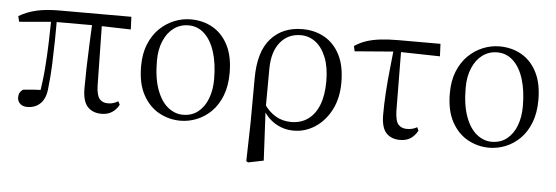

<svg xmlns="http://www.w3.org/2000/svg" viewBox="-48 -677 2979 1029"><g transform="rotate(5 1441.0 -162.5)"><path d="M108 13Q83 13 69 -0.5Q55 -14 55 -34Q55 -49 60.5 -59Q66 -69 77 -77Q102 -80 130 -82Q158 -84 191 -84L167 -57Q180 -131 185.5 -204Q191 -277 193 -346.5Q195 -416 196 -482H226Q226 -420 225 -355Q224 -290 221.5 -226Q219 -162 212 -102Q208 -44 180 -15.5Q152 13 108 13ZM25 -438 18 -468Q62 -494 113.5 -505.5Q165 -517 236 -517H622L625 -449L438 -454H212ZM508 15Q460 15 432.5 -14.5Q405 -44 405 -114Q405 -163 406.5 -223Q408 -283 411 -349Q414 -415 417 -482H468L474 -132Q476 -81 492 -62.5Q508 -44 536 -44Q555 -44 567.5 -48.5Q580 -53 592 -60L601 -42Q587 -15 563.5 0Q540 15 508 15Z M932 15Q871 15 817.5 -14Q764 -43 730.5 -103.5Q697 -164 697 -258Q697 -326 718 -377Q739 -428 774 -462Q809 -496 852.5 -513.5Q896 -531 941 -531Q1008 -531 1060.5 -500.5Q1113 -470 1143 -410.5Q1173 -351 1173 -263Q1173 -193 1152.5 -140.5Q1132 -88 1097 -53.5Q1062 -19 1019 -2Q976 15 932 15ZM942 -18Q991 -18 1024.5 -45Q1058 -72 1075.5 -118Q1093 -164 1093 -221Q1093 -306 1073.5 -368Q1054 -430 1017.5 -464Q981 -498 932 -498Q887 -498 852.5 -472.5Q818 -447 798.5 -401Q779 -355 779 -295Q779 -201 802 -139Q825 -77 862.5 -47.5Q900 -18 942 -18Z M1303 200 1308 -6 1309 -245Q1309 -389 1372 -460Q1435 -531 1542 -531Q1609 -531 1661.5 -501Q1714 -471 1744 -412Q1774 -353 1774 -264Q1774 -179 1741.5 -116.5Q1709 -54 1656 -19.5Q1603 15 1541 15Q1485 15 1438.5 -14.5Q1392 -44 1366 -98H1363L1377 -113Q1403 -74 1440 -52Q1477 -30 1524 -30Q1576 -30 1614 -57Q1652 -84 1672.5 -136Q1693 -188 1693 -263Q1693 -339 1672 -391.5Q1651 -444 1615.5 -471Q1580 -498 1536 -498Q1467 -498 1425.5 -447Q1384 -396 1383 -306L1382 -94V-85L1396 189L1313 206Z M1830 -437 1824 -465Q1854 -485 1887 -496Q1920 -507 1962 -512Q2004 -517 2059 -517H2285L2288 -450L2053 -455ZM2113 15Q2066 15 2039 -14Q2012 -43 2012 -112Q2012 -170 2016 -232Q2020 -294 2026.5 -355.5Q2033 -417 2039 -475H2078L2081 -137Q2083 -83 2099.5 -65Q2116 -47 2145 -47Q2161 -47 2174.5 -50.5Q2188 -54 2200 -61L2208 -43Q2193 -15 2170 0Q2147 15 2113 15Z M2593 15Q2532 15 2478.5 -14Q2425 -43 2391.5 -103.5Q2358 -164 2358 -258Q2358 -326 2379 -377Q2400 -428 2435 -462Q2470 -496 2513.5 -513.5Q2557 -531 2602 -531Q2669 -531 2721.5 -500.5Q2774 -470 2804 -410.5Q2834 -351 2834 -263Q2834 -193 2813.5 -140.5Q2793 -88 2758 -53.5Q2723 -19 2680 -2Q2637 15 2593 15ZM2603 -18Q2652 -18 2685.5 -45Q2719 -72 2736.5 -118Q2754 -164 2754 -221Q2754 -306 2734.5 -368Q2715 -430 2678.5 -464Q2642 -498 2593 -498Q2548 -498 2513.5 -472.5Q2479 -447 2459.5 -401Q2440 -355 2440 -295Q2440 -201 2463 -139Q2486 -77 2523.5 -47.5Q2561 -18 2603 -18Z"/></g></svg>

Font: Noto Serif TC
Style: Regular
Weight: 400
Designer: Ryoko NISHIZUKA  (kana & ideographs); Frank Grießhammer (Latin, Greek & Cyrillic); Wenlong ZHANG  (bopomofo); Sandoll Co
Foundry: Adobe
Version: Version 2.003-H1;hotconv 1.1.1;makeotfexe 2.6.0